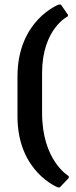

<svg xmlns="http://www.w3.org/2000/svg" viewBox="-20 -669 330 835"><path d="M232 146H240L279 105V97C279 97 163 31 163 -178V-351C163 -544 275 -598 275 -598L276 -604L245 -649H235C235 -649 56 -581 56 -336V-163C56 79 232 146 232 146Z"/></svg>

Font: Alegreya SC
Style: Bold
Weight: 700
Designer: Juan Pablo del Peral
Foundry: Huerta Tipografica
Version: Version 2.007;PS 002.007;hotconv 1.0.88;makeotf.lib2.5.64775